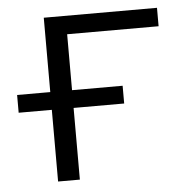

<svg xmlns="http://www.w3.org/2000/svg" viewBox="-42 -530 549 571"><g transform="rotate(-5 232.5 -244.5)"><path d="M109 0V-214H10V-267H109V-489H447V-434H174V-267H325V-214H174V0Z"/></g></svg>

Font: Nunito Sans 10pt Light
Style: Regular
Weight: 300
Designer: Vernon Adams
Foundry: Vernon Adams
Version: Version 3.101;gftools[0.9.27]